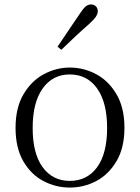

<svg xmlns="http://www.w3.org/2000/svg" viewBox="-20 -830 630 864"><path d="M294 14Q231 14 175 -15.5Q119 -45 84.5 -105Q50 -165 50 -255Q50 -345 85.5 -405.5Q121 -466 177 -496Q233 -526 294 -526Q357 -526 413 -496Q469 -466 504.5 -405.5Q540 -345 540 -255Q540 -165 504.5 -105Q469 -45 413.5 -15.5Q358 14 294 14ZM294 -16Q372 -16 417 -77.5Q462 -139 462 -254Q462 -369 417 -432Q372 -495 294 -495Q217 -495 172 -432Q127 -369 127 -254Q127 -139 172 -77.5Q217 -16 294 -16ZM239 -620Q264 -658 289.5 -695Q315 -732 339 -768Q354 -791 365 -800.5Q376 -810 390 -810Q402 -810 411 -802Q420 -794 420 -779Q420 -768 411.5 -755Q403 -742 381 -722Q351 -696 319.5 -666.5Q288 -637 256 -606Z"/></svg>

Font: Noto Serif TC ExtraLight Light
Style: Regular
Weight: 300
Version: Version 2.003-H1;hotconv 1.1.1;makeotfexe 2.6.0